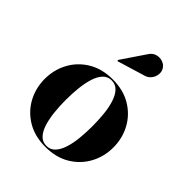

<svg xmlns="http://www.w3.org/2000/svg" viewBox="-202 -834 965 965"><g transform="rotate(45 281.0 -351.5)"><path d="M281.5 10Q206 10 151.2 -23Q96.5 -56 67 -110.5Q37.5 -165 37.5 -230Q37.5 -295 67 -349.5Q96.5 -404 151.2 -437Q206 -470 281.5 -470Q357 -470 411.8 -437Q466.5 -404 496 -349.5Q525.5 -295 525.5 -230Q525.5 -165 496 -110.5Q466.5 -56 411.8 -23Q357 10 281.5 10ZM281.5 2.5Q309 2.5 327.2 -16.8Q345.5 -36 356.2 -69Q367 -102 371.2 -143.8Q375.5 -185.5 375.5 -230Q375.5 -275 371.2 -316.5Q367 -358 356.2 -391Q345.5 -424 327.2 -443.2Q309 -462.5 281.5 -462.5Q253.5 -462.5 235.2 -443.2Q217 -424 206.5 -391Q196 -358 191.5 -316.2Q187 -274.5 187 -230Q187 -185.5 191.5 -143.8Q196 -102 206.5 -69Q217 -36 235.2 -16.8Q253.5 2.5 281.5 2.5ZM234 -551.5 230 -556.5 314 -680.5Q328.5 -704.5 349.5 -710.5Q370.5 -716.5 389.8 -709.8Q409 -703 418 -689Q429 -673 427 -652.5Q425 -632 411.5 -615.5Q398 -599 374 -594Z"/></g></svg>

Font: Bodoni Moda 28pt
Style: Bold
Weight: 700
Designer: Owen Earl
Foundry: indestructible type
Version: Version 2.005